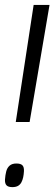

<svg xmlns="http://www.w3.org/2000/svg" viewBox="-27 -760 222 783"><path d="M37.3 -262.5 110.2 -740H175L93.8 -262.5ZM-6.7 -27.7Q-5.4 -46.2 -1.6 -60.9Q2.2 -75.7 12.2 -84.5Q22.2 -93.2 39.8 -93.2Q57.1 -93.2 64.2 -86.1Q71.4 -79 70.7 -62.4Q70 -48.8 67.6 -37.3Q65.2 -25.8 60.3 -16.5Q55.4 -7.2 46.5 -2Q37.5 3.1 23.5 3.1Q6.5 3.1 -0.5 -4.3Q-7.4 -11.7 -6.7 -27.7Z"/></svg>

Font: Georama
Style: Italic
Weight: 400
Width: 2
Italic angle: -9°
Designer: Jean-Baptiste Levee
Foundry: Production Type
Version: Version 1.000